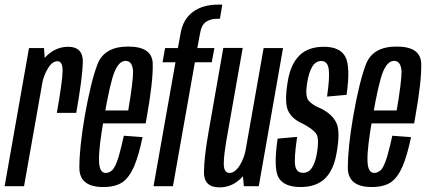

<svg xmlns="http://www.w3.org/2000/svg" viewBox="-52 -806 1843 831"><path d="M194 -317.5H278Q304 -465 306.5 -534.2Q309 -603.5 243 -603.5Q192.5 -603.5 152.5 -566.8Q112.5 -530 101 -464L131.5 -449Q137 -479 155.5 -510Q174 -541 197 -541Q219.5 -541 219 -498.5Q218.5 -456 194 -317.5ZM-32 0H52L144 -519.5L138.5 -598H73.5Z M394.5 3.5 405.5 -57.5Q377 -57.5 376.5 -113Q375 -167 399 -301Q424.5 -448.5 444 -496Q463.5 -542.5 491.5 -542.5Q521.5 -542.5 524 -496.5Q524 -452.5 503 -328H394.5L385 -272H578.5Q581.5 -286.5 583.5 -301Q611 -454.5 609 -530Q607.5 -604.5 502.5 -604.5Q399.5 -604.5 370 -528Q341 -452.5 314.5 -301.5Q291.5 -167 291.5 -81Q291 3.5 394.5 3.5ZM405.5 -57.5 394.5 3.5Q446 3.5 477 -16.5Q507 -37 528.5 -86Q549 -135 565 -212.5L484 -218.5Q473 -168 461 -126Q448 -85 435.5 -71Q421.5 -57.5 405.5 -57.5Z M612.5 0H696.5L791.5 -536.5H864.5L876 -598H802L814 -662.5Q820 -698 839.8 -711.5Q859.5 -725 892 -725H900L910 -786H892Q825.5 -786 783 -754.5Q740.5 -723 730 -663.5L718 -598H662.5L651.5 -536.5H707.5Z M1003.5 0H1068L1173 -598H1089L996.5 -74ZM998.5 -598.5H914.5L850 -231Q832 -129.5 830.8 -62.2Q829.5 5 898 5Q955.5 5 997.8 -41.2Q1040 -87.5 1050.5 -149.5L1013 -165.5Q1005.5 -121 985 -89.2Q964.5 -57.5 941.5 -57.5Q917.5 -57.5 916.5 -94.8Q915.5 -132 933.5 -230.5Z M1249.5 3.5Q1317 3.5 1355.2 -34Q1393.5 -71.5 1405.5 -148Q1421.5 -238 1403.5 -275Q1385.5 -312 1338.5 -335.5Q1299.5 -351.5 1283.5 -370.8Q1267.5 -390 1278 -450.5Q1284.5 -492 1299.2 -517Q1314 -542 1338.5 -542Q1366 -542 1370.8 -506Q1375.5 -470 1363.5 -388L1448 -395.5Q1465.5 -517 1442.8 -560.2Q1420 -603.5 1349.5 -603.5Q1280.5 -603.5 1242.5 -564.5Q1204.5 -525.5 1193 -451Q1178.5 -363 1194.8 -327.2Q1211 -291.5 1257.5 -271Q1300 -249 1315.5 -228.8Q1331 -208.5 1319.5 -142.5Q1313.5 -105 1299.2 -81.5Q1285 -58 1259 -58Q1231.5 -58 1225.8 -88.5Q1220 -119 1234 -213.5L1149.5 -206Q1130.5 -74.5 1154.8 -35.5Q1179 3.5 1249.5 3.5Z M1556.5 3.5 1567.5 -57.5Q1539 -57.5 1538.5 -113Q1537 -167 1561 -301Q1586.5 -448.5 1606 -496Q1625.5 -542.5 1653.5 -542.5Q1683.5 -542.5 1686 -496.5Q1686 -452.5 1665 -328H1556.5L1547 -272H1740.5Q1743.5 -286.5 1745.5 -301Q1773 -454.5 1771 -530Q1769.5 -604.5 1664.5 -604.5Q1561.5 -604.5 1532 -528Q1503 -452.5 1476.5 -301.5Q1453.5 -167 1453.5 -81Q1453 3.5 1556.5 3.5ZM1567.5 -57.5 1556.5 3.5Q1608 3.5 1639 -16.5Q1669 -37 1690.5 -86Q1711 -135 1727 -212.5L1646 -218.5Q1635 -168 1623 -126Q1610 -85 1597.5 -71Q1583.5 -57.5 1567.5 -57.5Z"/></svg>

Font: Anybody ExtraCondensed
Style: Italic
Weight: 400
Width: 2
Italic angle: -10°
Version: Version 1.113;gftools[0.9.25]